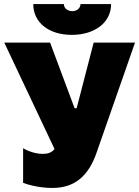

<svg xmlns="http://www.w3.org/2000/svg" viewBox="-20 -910 686 947"><path d="M144 -890C144 -800 219 -738 334 -738C449 -738 528 -800 528 -890H377C377 -870 360 -855 337 -855C314 -855 295 -869 295 -890ZM239 17C350 17 417 -44 456 -156L646 -700H442L358 -376H348L227 -700H1L249 -175C235 -157 215 -151 191 -151C156 -151 116 -165 94 -179V-8C141 9 193 17 239 17Z"/></svg>

Font: Fixel Display Black
Style: Regular
Weight: 900
Designer: AlfaBravo + MacPaw
Foundry: Kyrylo Tkachov, Marchela Mozhyna, Serhii Makarenko, Maria Weinstein, Zakhar Kryvoshyya
Version: Version 1.211